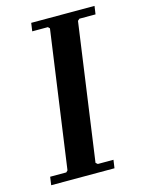

<svg xmlns="http://www.w3.org/2000/svg" viewBox="-105 -732 588 794"><g transform="rotate(-15 189.5 -335.0)"><path d="M305 -635 297 -628 215 -42 223 -35H290L285 0H14L19 -35H88L95 -42L177 -628L170 -635H103L108 -670H379L374 -635Z"/></g></svg>

Font: Brygada 1918 SemiBold
Style: Italic
Weight: 600
Italic angle: -8°
Designer: Mateusz Machalski | Borys Kosmynka | Przemek Hoffer
Foundry: NIEPODLEGLA 2018
Version: Version 3.006